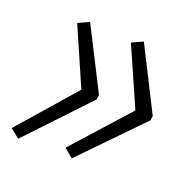

<svg xmlns="http://www.w3.org/2000/svg" viewBox="-84 -539 555 546"><g transform="rotate(20 193.5 -266.0)"><path d="M185.1 -74.2 158.2 -96.7 308.6 -264.2 230.5 -441.4 264.2 -456.5 360.4 -266.1 358.4 -252.4ZM22.9 -74.7 -4.9 -96.7 144 -267.1 67.9 -441.4 101.6 -456.5 196.3 -270 194.3 -255.9Z"/></g></svg>

Font: Open Sans SemiCondensed Light
Style: Italic
Weight: 300
Width: 4
Italic angle: -12°
Designer: Monotype Design Team
Foundry: Monotype Imaging Inc.
Version: Version 3.000